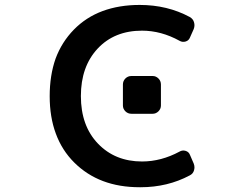

<svg xmlns="http://www.w3.org/2000/svg" viewBox="-20 -785 1040 794"><path d="M561.5 -10.7Q559.6 -10.7 557.6 -10.7Q473.6 -10.7 406.2 -36.1Q338.9 -61.5 287.6 -112.3Q236.3 -163.1 210.9 -232.4Q185.5 -300.8 185.5 -387.2Q185.5 -473.6 210 -543Q235.4 -611.3 285.6 -662.6Q335.9 -713.9 404.3 -739.3Q472.7 -764.6 557.6 -764.6Q671.9 -764.6 764.6 -714.8Q778.3 -707 782.2 -693.4Q784.2 -686.5 784.2 -680.7Q784.2 -672.9 781.2 -665L765.6 -629.9Q760.7 -617.2 747.6 -613.3Q734.4 -609.4 722.7 -616.2Q646.5 -658.2 567.4 -658.2Q453.1 -658.2 383.8 -584Q314.5 -509.8 314.5 -387.7Q314.5 -264.6 385.3 -190.9Q456.1 -117.2 567.4 -117.2Q646.5 -117.2 722.7 -158.2Q734.4 -165 747.6 -161.1Q760.7 -157.2 765.6 -144.5L781.2 -108.4Q784.2 -100.6 784.2 -92.8Q784.2 -86.9 782.2 -80.1Q778.3 -66.4 764.6 -59.6Q672.9 -10.7 561.5 -10.7ZM523.4 -314.5Q508.8 -314.5 498.5 -324.7Q488.3 -335 488.3 -348.6V-435.5Q488.3 -450.2 498.5 -460.4Q508.8 -470.7 523.4 -470.7H611.3Q625 -470.7 635.3 -460.4Q645.5 -450.2 645.5 -435.5V-348.6Q645.5 -335 635.3 -324.7Q625 -314.5 611.3 -314.5Z"/></svg>

Font: Rounded-L Mgen+ 1m medium
Style: Regular
Weight: 500
Designer: [Source Han Sans]
Ryoko NISHIZUKA  (kana & ideographs); Paul D. Hunt (Latin, Greek & Cyrillic); Wenlong ZHANG  (bopomofo
Version: Version 1.059.20150602